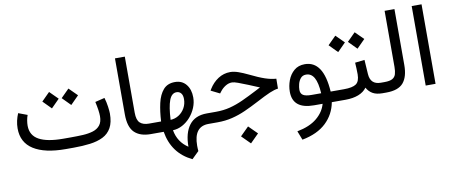

<svg xmlns="http://www.w3.org/2000/svg" viewBox="-77 -994 3736 1585"><g transform="rotate(-10 1791.0 -201.5)"><path d="M476.1 0H410.2Q234.9 0 141.4 -59.3Q47.9 -118.7 47.9 -236.3Q47.9 -269 54.9 -300.3Q62 -331.5 74.2 -360.4L148.9 -332.5Q141.1 -312 137.2 -288.6Q133.3 -265.1 133.3 -243.7Q133.8 -163.1 202.1 -125.5Q270.5 -87.9 405.3 -87.9H472.7Q522.9 -87.9 569.8 -90.3Q616.7 -92.8 654.1 -104.2Q691.4 -115.7 713.4 -142.8Q735.4 -169.9 735.4 -218.8Q735.4 -262.7 717.8 -340.8L797.9 -360.4Q809.1 -323.7 814.5 -284.2Q819.8 -244.6 819.8 -226.1Q819.8 -152.3 794.7 -107.2Q769.5 -62 723.4 -39.1Q677.2 -16.1 614.3 -8.1Q551.3 0 476.1 0ZM449.7 -419.9 518.1 -488.3 586.9 -419.9 518.1 -350.6ZM287.6 -419.9 356 -488.3 424.8 -419.9 356 -350.6Z M1134.8 0H1122.6Q1033.2 0 986.6 -45.9Q939.9 -91.8 939.9 -197.8V-667H1022.5V-197.3Q1022.5 -135.3 1048.3 -111.6Q1074.2 -87.9 1122.6 -87.9H1134.8Z M1425.8 263.7Q1261.7 185.5 1231 0H1115.2V-87.9H1224.6Q1229 -171.4 1244.4 -239.5Q1259.8 -307.6 1294.9 -348.1Q1330.1 -388.7 1392.6 -388.7Q1452.1 -388.7 1486.3 -346.7Q1520.5 -304.7 1520.5 -237.8Q1520.5 -193.8 1503.2 -151.9Q1485.8 -109.9 1456.1 -75.9Q1426.3 -42 1388.2 -21.5Q1350.1 -1 1308.6 0.5Q1326.7 102.5 1410.6 156.7Q1410.6 41.5 1459.7 -23.2Q1508.8 -87.9 1607.4 -87.9H1624V0H1606.4Q1482.9 0 1482.9 161.1Q1482.9 171.4 1483.4 183.1Q1483.9 194.8 1484.9 206.1ZM1304.2 -87.4Q1342.3 -88.9 1373.8 -109.1Q1405.3 -129.4 1424.1 -163.1Q1442.9 -196.8 1442.9 -237.8Q1442.9 -270.5 1428.5 -287.1Q1414.1 -303.7 1391.6 -303.7Q1350.1 -303.7 1329.8 -249.5Q1309.6 -195.3 1304.2 -87.4Z M1853 147.9 1924.3 77.1 1995.6 147.9 1924.3 219.2ZM1604.5 0V-87.9H1684.1Q1747.6 -87.9 1802.2 -101.8Q1856.9 -115.7 1913.6 -141.6Q1970.2 -167.5 2039.1 -203.1L2077.1 -223.1Q2066.4 -226.6 2049.8 -234.1Q2033.2 -241.7 1986.8 -260.3Q1937.5 -280.3 1905.3 -292Q1873 -303.7 1856 -303.7Q1828.1 -303.7 1802 -287.6Q1775.9 -271.5 1757.8 -248L1744.6 -231L1670.9 -267.6L1678.2 -280.3Q1709 -330.6 1755.1 -360.6Q1801.3 -390.6 1856.4 -390.6Q1887.2 -390.6 1924.3 -377.7Q1961.4 -364.7 2004.4 -343.8Q2080.1 -306.6 2130.4 -289.8Q2180.7 -272.9 2222.7 -270.5L2221.7 -187.5Q2191.9 -184.1 2150.6 -166.5Q2109.4 -148.9 2034.7 -109.4Q1975.1 -78.1 1919.4 -53.2Q1863.8 -28.3 1806.2 -14.2Q1748.5 0 1682.6 0Z M2474.1 -347.7Q2550.8 -347.7 2594 -283.9Q2637.2 -220.2 2646 -87.9H2703.1V0H2640.1Q2621.6 100.1 2548.8 169.2Q2476.1 238.3 2347.7 262.7L2318.4 187.5Q2423.8 167.5 2484.4 117.2Q2544.9 66.9 2563 0H2491.2Q2313.5 0 2313.5 -144.5Q2313.5 -192.9 2330.8 -239.5Q2348.1 -286.1 2383.8 -316.9Q2419.4 -347.7 2474.1 -347.7ZM2566.4 -87.9Q2561 -177.2 2537.1 -219.2Q2513.2 -261.2 2469.7 -261.2Q2440.4 -261.2 2423.8 -241.2Q2407.2 -221.2 2400.6 -194.6Q2394 -168 2394 -147Q2394 -115.2 2415.5 -101.6Q2437 -87.9 2486.3 -87.9Z M3077.6 0H3065.9Q3015.1 0 2983.9 -17.8Q2952.6 -35.6 2934.1 -69.8Q2909.2 -35.2 2863.5 -17.6Q2817.9 0 2756.3 0H2683.6V-87.9H2757.3Q2830.1 -87.9 2859.9 -109.1Q2889.6 -130.4 2890.1 -189Q2890.1 -212.9 2888.9 -238.8Q2887.7 -264.6 2886.2 -287.6L2966.3 -296.9L2974.1 -176.3Q2980 -87.9 3066.9 -87.9H3077.6ZM2857.4 -467.3 2925.8 -535.6 2994.6 -467.3 2925.8 -397.9ZM2695.3 -467.3 2763.7 -535.6 2832.5 -467.3 2763.7 -397.9Z M3058.1 0V-87.9H3097.7Q3141.6 -87.9 3163.6 -100.1Q3185.5 -112.3 3192.9 -136.5Q3200.2 -160.6 3200.2 -196.8V-667H3282.7V-197.3Q3282.7 -100.1 3240.5 -50Q3198.2 0 3097.2 0Z M3427.2 -667H3509.8V-0.5H3427.2Z"/></g></svg>

Font: Vazir WOL-UI
Style: Regular-WOL-UI
Weight: 400
Designer: Saber Rastikerdar
Foundry: Saber Rastikerdar
Version: Version 30.1.0